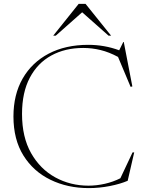

<svg xmlns="http://www.w3.org/2000/svg" viewBox="-20 -955 744 985"><path d="M434 -2.5Q475.5 -2.5 518.2 -12.2Q561 -22 597.5 -40.5L660 -173H668.5L635 -27.5Q596.5 -11 543 -0.5Q489.5 10 435.5 10Q326.5 10 238.8 -32.8Q151 -75.5 100 -157.5Q49 -239.5 49 -357.5Q49 -469.5 96.2 -552Q143.5 -634.5 229.8 -679.8Q316 -725 433 -725Q516 -725 591.5 -697L612.5 -739.5H615L659 -511.5L650 -509.5L585.5 -663Q540 -687.5 496 -698.2Q452 -709 407 -709Q314 -709 243.2 -670.2Q172.5 -631.5 132.8 -556Q93 -480.5 93 -370.5Q93 -251.5 139.5 -169.5Q186 -87.5 263.5 -45Q341 -2.5 434 -2.5ZM537 -772 401.5 -892 266 -772H253L383.5 -935H419L550 -772Z"/></svg>

Font: Newsreader Display ExtraLight
Style: Regular
Weight: 275
Designer: Hugues Gentile
Foundry: Production Type
Version: Version 1.002